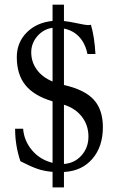

<svg xmlns="http://www.w3.org/2000/svg" viewBox="-20 -737 511 831"><path d="M207.5 74.2V6.8Q171.4 3.9 142.8 -5.9Q114.3 -15.6 68.4 -39.1Q45.4 -106.4 45.4 -179.7H80.1Q84 -127.9 118.4 -86.9Q152.8 -45.9 207.5 -32.2V-298.3Q127.4 -322.3 90.1 -368.4Q52.7 -414.6 52.7 -489.7Q52.7 -552.7 95.2 -595.9Q137.7 -639.2 207.5 -646.5V-716.8H256.8V-646Q277.3 -644 314.2 -636.2Q351.1 -628.4 359.4 -628.4Q368.7 -628.4 373.5 -629.9Q388.7 -579.6 393.1 -503.4H358.4Q349.6 -547.9 323.7 -576.4Q297.9 -605 256.8 -613.3V-369.1Q345.7 -349.1 385.5 -305.9Q425.3 -262.7 425.3 -186.5Q425.3 -102.1 379.6 -49.3Q334 3.4 256.8 7.3V74.2ZM207.5 -384.3V-616.7Q168.5 -611.3 141.8 -580.6Q115.2 -549.8 115.2 -510.7Q115.2 -468.8 139.4 -435.5Q163.6 -402.3 207.5 -384.3ZM256.8 -27.3Q303.2 -30.8 333 -64.5Q362.8 -98.1 362.8 -146Q362.8 -194.8 334.7 -231.4Q306.6 -268.1 256.8 -283.7Z"/></svg>

Font: Elstob 18pt
Style: Regular
Weight: 400
Designer: Peter S. Baker
Version: Version 1.015